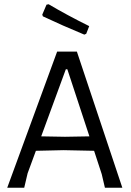

<svg xmlns="http://www.w3.org/2000/svg" viewBox="-20 -884 618 904"><path d="M556 0H474L459 -64L423 -174L279 -177L149 -174L110 -68L94 0H14L249 -641H342ZM401 -242 297 -558H290L174 -242L286 -240ZM400 -761 386 -725 377 -721Q273 -764 182 -807L179 -815L199 -862L209 -864Q295 -813 400 -761Z"/></svg>

Font: Alegreya Sans
Style: Regular
Weight: 400
Designer: Juan Pablo del Peral
Foundry: Huerta Tipografica
Version: Version 2.008; ttfautohint (v1.6)